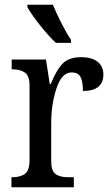

<svg xmlns="http://www.w3.org/2000/svg" viewBox="-20 -786 467 806"><path d="M28 -42H31Q66 -42 85 -56.5Q104 -71 104 -114V-427Q104 -467 85 -481Q66 -495 32 -495H29V-536H173L189 -433H193Q215 -489 241.5 -517.5Q268 -546 320 -546Q366 -546 390 -526.5Q414 -507 414 -472Q414 -440 393 -422Q372 -404 328 -404Q328 -446 317.5 -464Q307 -482 281 -482Q239 -482 217 -415Q195 -348 195 -271V-109Q195 -69 213 -55.5Q231 -42 266 -42H290V0H28ZM278 -619V-606H231H215Q186 -632 148 -680Q110 -728 95 -756V-766H184H202Q216 -732 237.5 -689.5Q259 -647 278 -619Z"/></svg>

Font: Noto Serif Narrow
Style: Regular
Weight: 400
Width: 4
Designer: Monotype Design Team
Foundry: Monotype Imaging Inc.
Version: Version 1.001